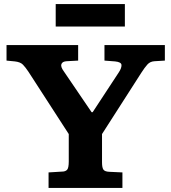

<svg xmlns="http://www.w3.org/2000/svg" viewBox="-20 -921 840 941"><path d="M218 0V-76L284 -80Q300 -80 308.5 -88.5Q317 -97 317 -130V-264L119 -570Q105 -591 92.5 -604Q80 -617 53 -620L12 -624V-700H363V-624L307 -621Q286 -620 281 -607Q276 -594 293 -571L429 -371H434L562 -566Q576 -587 575.5 -602Q575 -617 544 -620L492 -624V-700H788V-624L738 -621Q716 -620 702.5 -605Q689 -590 673 -565L480 -264V-126Q480 -99 487 -89.5Q494 -80 515 -79L580 -76V0ZM253 -791V-901H592V-791Z"/></svg>

Font: Literata 7pt
Style: Bold
Weight: 700
Designer: Latin by Veronika Burian and Jose Scaglione. Greek by Irene Vlachou. Cyrillic by Vera Evstafieva.
Foundry: TypeTogether
Version: Version 3.002